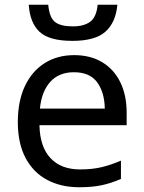

<svg xmlns="http://www.w3.org/2000/svg" viewBox="-20 -778 604 808"><path d="M474 -758Q467 -683 423.5 -644.5Q380 -606 285 -606Q187 -606 146.5 -644Q106 -682 101 -758H183Q188 -704 211.5 -685.5Q235 -667 287 -667Q333 -667 359.5 -686.5Q386 -706 391 -758ZM292 -546Q361 -546 410.5 -516Q460 -486 486.5 -431.5Q513 -377 513 -304V-251H146Q148 -160 192.5 -112.5Q237 -65 317 -65Q368 -65 407.5 -74.5Q447 -84 489 -102V-25Q448 -7 408 1.5Q368 10 313 10Q237 10 178.5 -21Q120 -52 87.5 -113.5Q55 -175 55 -264Q55 -352 84.5 -415Q114 -478 167.5 -512Q221 -546 292 -546ZM291 -474Q228 -474 191.5 -433.5Q155 -393 148 -321H421Q420 -389 389 -431.5Q358 -474 291 -474Z"/></svg>

Font: Go Noto Kurrent-Regular
Style: Regular
Weight: 400
Designer: Monotype Design Team
Foundry: Monotype Imaging Inc.
Version: Version 2.012; ttfautohint (v1.8.4.7-5d5b)